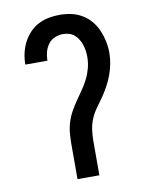

<svg xmlns="http://www.w3.org/2000/svg" viewBox="-84 -804 668 865"><g transform="rotate(-10 250.0 -371.5)"><path d="M200 0V-156Q200 -182 202 -207.5Q204 -233 211.5 -258Q219 -283 231.5 -305.5Q244 -328 258.5 -349Q273 -370 288 -391.5Q303 -413 314.5 -436Q326 -459 332.5 -484Q339 -509 339 -535Q339 -549 337 -563Q335 -577 330.5 -590.5Q326 -604 319 -616Q312 -628 301 -637.5Q290 -647 276.5 -651Q263 -655 248 -655Q229 -655 210.5 -647Q192 -639 180.5 -623Q169 -607 164 -588Q159 -569 159 -549H58Q58 -575 63.5 -600Q69 -625 80.5 -648Q92 -671 109.5 -690Q127 -709 149.5 -721Q172 -733 197.5 -738Q223 -743 248 -743Q275 -743 301 -737.5Q327 -732 350 -718.5Q373 -705 390.5 -684.5Q408 -664 418.5 -639.5Q429 -615 434.5 -589Q440 -563 440 -536Q440 -510 435 -484.5Q430 -459 421 -435Q412 -411 399.5 -388Q387 -365 372.5 -344Q358 -323 342.5 -302Q327 -281 317 -257Q307 -233 303.5 -207.5Q300 -182 300 -156V0Z"/></g></svg>

Font: Iosevka SS18 Semibold
Style: Regular
Weight: 600
Monospace: yes
Designer: Belleve Invis
Foundry: Belleve Invis
Version: Version 25.1.1; ttfautohint (v1.8.4)